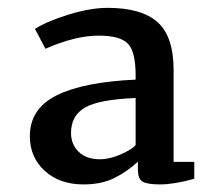

<svg xmlns="http://www.w3.org/2000/svg" viewBox="-20 -806 545 499"><path d="M196.8 -326.7Q135.3 -326.7 96.4 -361.8Q57.6 -397 57.6 -452.1Q57.6 -523.4 127 -558.1Q196.3 -592.8 332.5 -599.1V-610.8Q332.5 -671.4 312.5 -692.4Q292.5 -713.4 236.8 -713.4Q175.3 -713.4 98.1 -679.2L70.8 -731Q101.6 -750.5 158.4 -768.1Q215.3 -785.6 259.8 -785.6Q347.7 -785.6 389.4 -748.5Q431.2 -711.4 431.2 -623.5V-385.3H484.9V-341.3Q432.1 -326.7 395.5 -326.7Q364.3 -326.7 351.3 -333.5Q338.4 -340.3 338.4 -366.2V-385.7Q309.1 -358.9 276.1 -342.8Q243.2 -326.7 196.8 -326.7ZM239.7 -392.1Q265.1 -392.1 293.9 -404.8Q322.8 -417.5 332 -428.7L332.5 -428.2V-551.3Q236.8 -547.4 200.7 -526.4Q164.6 -505.4 164.6 -460.4Q164.6 -431.2 184.3 -411.6Q204.1 -392.1 239.7 -392.1Z"/></svg>

Font: HaufeMerriweather
Style: Regular
Weight: 400
Designer: Eben Sorkin ( eben@eyebytes.com )
Foundry: Eben Sorkin
Version: Version 1.56